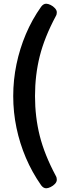

<svg xmlns="http://www.w3.org/2000/svg" viewBox="-20 -803 341 1031"><path d="M228 -783Q238 -783 251.5 -776.5Q265 -770 275 -759Q285 -748 285 -737Q285 -732 284 -727Q283 -722 280 -717Q219 -603 193.5 -501.5Q168 -400 168 -287Q168 -175 193.5 -73.5Q219 28 280 142Q283 147 284 152.5Q285 158 285 162Q285 174 275 184.5Q265 195 251.5 201.5Q238 208 228 208Q213 208 201 192Q152 122 119 44.5Q86 -33 68.5 -116.5Q51 -200 51 -287Q51 -374 68.5 -458Q86 -542 119 -620Q152 -698 201 -767Q213 -783 228 -783Z"/></svg>

Font: Asap VF Beta
Style: Regular
Weight: 400
Designer: Pablo Cosgaya
Foundry: Pablo Cosgaya
Version: Version 1.007